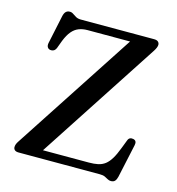

<svg xmlns="http://www.w3.org/2000/svg" viewBox="-110 -817 857 930"><g transform="rotate(15 319.0 -352.5)"><path d="M568.5 -646 158.5 -17.5 99.5 -41H404Q430 -41 449.8 -45.2Q469.5 -49.5 484.8 -61.2Q500 -73 513 -94.5Q526 -116 539 -150.5L555 -192Q558.5 -202 565.5 -205.5Q572.5 -209 582 -207Q592 -205 595.5 -198Q599 -191 596.5 -180L560 -11.5Q556.5 3 549.8 10.5Q543 18 530 18Q520.5 18 513 13.5Q505.5 9 495.8 4.5Q486 0 470 0H63Q49 0 42.8 -5.8Q36.5 -11.5 36.5 -20.5Q36.5 -27.5 39.2 -35Q42 -42.5 48.5 -52L461 -683.5L475.5 -659H232.5Q208 -659 188.5 -651.5Q169 -644 153.8 -626Q138.5 -608 126 -576.5L111.5 -537.5Q106.5 -526 98.8 -522Q91 -518 82 -519.5Q72.5 -521 67.8 -528.8Q63 -536.5 65.5 -550L95.5 -691.5Q99 -708 106.5 -715.5Q114 -723 126.5 -723Q136 -723 144 -717.2Q152 -711.5 162 -705.8Q172 -700 187 -700H554.5Q568.5 -700 575 -694Q581.5 -688 581.5 -678.5Q581.5 -672.5 578.2 -664.2Q575 -656 568.5 -646Z"/></g></svg>

Font: Fraunces 11pt
Style: Regular
Weight: 400
Version: Version 1.000;[b76b70a41]